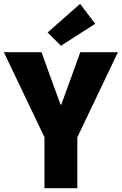

<svg xmlns="http://www.w3.org/2000/svg" viewBox="-41 -996 644 1016"><path d="M194.3 0V-269.5L-20.5 -719.7H178.7L225.6 -589.8L279.3 -442.4H283.2L336.9 -589.8L383.8 -719.7H583L368.2 -269.5V0ZM281.2 -753.9 210.9 -824.2 382.8 -975.6 462.9 -870.1Z"/></svg>

Font: Reddit Mono Black
Style: Regular
Weight: 900
Monospace: yes
Designer: Stephen Hutchings
Foundry: Reddit
Version: Version 1.014